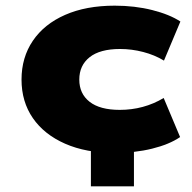

<svg xmlns="http://www.w3.org/2000/svg" viewBox="-20 -529 679 678"><path d="M301 129V-80H453V129ZM384 11Q284 11 210 -21.5Q136 -54 96 -112Q56 -170 56 -248Q56 -326 96 -385Q136 -444 210 -476.5Q284 -509 385 -509Q456 -509 517.5 -493.5Q579 -478 617 -453L559 -315Q526 -335 485.5 -345.5Q445 -356 404 -356Q333 -356 296.5 -327Q260 -298 260 -248Q260 -198 296.5 -169.5Q333 -141 403 -141Q445 -141 484 -151.5Q523 -162 558 -183L616 -45Q578 -19 517 -4Q456 11 384 11Z"/></svg>

Font: Nunito Sans 10pt Expanded Black
Style: Regular
Weight: 900
Width: 7
Designer: Vernon Adams
Foundry: Vernon Adams
Version: Version 3.101;gftools[0.9.27]